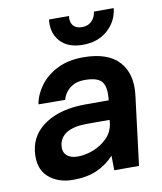

<svg xmlns="http://www.w3.org/2000/svg" viewBox="-81 -766 711 841"><g transform="rotate(-10 275.0 -345.0)"><path d="M194 -700H283Q279 -673 292 -657.5Q305 -642 331 -642Q357 -642 373.5 -657.5Q390 -673 394 -700H482Q475 -641 431.5 -603Q388 -565 322 -565Q255 -565 221 -603Q187 -641 194 -700ZM177 10Q108 10 66 -29Q24 -68 33 -143Q42 -218 110 -262Q178 -306 286 -306H390Q397 -363 378.5 -387.5Q360 -412 302 -412Q269 -412 248.5 -400Q228 -388 217 -372Q206 -356 203 -341L84 -342Q91 -384 119.5 -423Q148 -462 196.5 -486.5Q245 -511 312 -511Q422 -511 471.5 -456Q521 -401 509 -306L471 0H361L360 -65Q327 -29 283 -9.5Q239 10 177 10ZM215 -87Q247 -87 283 -100.5Q319 -114 346 -141Q373 -168 378 -208L379 -221H279Q162 -221 152 -146Q149 -118 166 -102.5Q183 -87 215 -87Z"/></g></svg>

Font: Haskoy Bold
Style: Italic
Weight: 700
Designer: Ertekin Erdin
Foundry: Ertekin Erdin
Version: Version 2.000; ttfautohint (v1.8.4.7-5d5b)